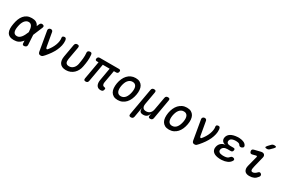

<svg xmlns="http://www.w3.org/2000/svg" viewBox="133 -2248 5733 3890"><g transform="rotate(30 3000.0 -302.5)"><path d="M493 -53Q494 -27 482 -12.5Q470 2 444 8Q417 13 403.5 4Q390 -5 389 -31L386 -91Q376 -77 365 -66Q334 -30 291.5 -10Q249 10 188 10Q127 10 89 -10Q51 -30 32 -66.5Q13 -103 11 -154.5Q9 -206 21 -270Q32 -334 52.5 -387Q73 -440 105.5 -478.5Q138 -517 183 -538.5Q228 -560 289 -560Q349 -560 385.5 -542Q422 -524 441 -491Q448 -479 453 -467L475 -519Q486 -545 502.5 -554Q519 -563 543 -558Q567 -552 574 -537.5Q581 -523 571 -497L480 -280ZM375 -281V-283Q373 -323 367.5 -355.5Q362 -388 350 -411Q338 -434 319 -447Q300 -460 271 -460Q243 -460 219 -445.5Q195 -431 176.5 -406Q158 -381 145 -346Q132 -311 125 -270Q117 -229 117 -196Q117 -163 126 -139.5Q135 -116 154.5 -103Q174 -90 206 -90Q235 -90 258.5 -104.5Q282 -119 302.5 -144.5Q323 -170 340.5 -204.5Q358 -239 374 -279Z M758 -43 679 -502Q677 -514 680.5 -524.5Q684 -535 692 -543Q700 -551 710.5 -555.5Q721 -560 733 -560Q753 -560 765.5 -550Q778 -540 782 -521L839 -198Q844 -174 855.5 -166.5Q867 -159 879 -172Q913 -212 940 -256.5Q967 -301 984 -346.5Q1001 -392 1007 -436.5Q1013 -481 1005 -521Q1004 -531 1008 -538Q1012 -545 1019 -550Q1026 -555 1036.5 -557.5Q1047 -560 1057 -560Q1080 -560 1089 -543Q1098 -526 1101 -502Q1106 -446 1093.5 -388Q1081 -330 1054.5 -272Q1028 -214 988.5 -156.5Q949 -99 899 -42Q879 -20 863 -5Q847 10 818 10Q790 10 776.5 -3.5Q763 -17 758 -43Z M1293 -508Q1298 -535 1313 -547.5Q1328 -560 1354 -560Q1380 -560 1390.5 -547.5Q1401 -535 1397 -508L1344 -213Q1340 -185 1341 -162.5Q1342 -140 1351 -123.5Q1360 -107 1378 -98Q1396 -89 1426 -89Q1459 -89 1484 -101.5Q1509 -114 1527.5 -134Q1546 -154 1558 -180Q1570 -206 1575 -233Q1581 -271 1586.5 -305Q1592 -339 1595 -372Q1598 -405 1598.5 -438Q1599 -471 1595 -508Q1595 -512 1594.5 -515Q1594 -518 1596 -521Q1599 -543 1618.5 -551.5Q1638 -560 1656 -560Q1670 -560 1677.5 -556Q1685 -552 1689 -545.5Q1693 -539 1695.5 -529.5Q1698 -520 1699 -508Q1703 -472 1702.5 -438.5Q1702 -405 1699 -371.5Q1696 -338 1690.5 -304Q1685 -270 1678 -233Q1669 -182 1646.5 -138Q1624 -94 1589.5 -61Q1555 -28 1509 -9Q1463 10 1408 10Q1356 10 1320.5 -6Q1285 -22 1264.5 -51Q1244 -80 1238 -121.5Q1232 -163 1241 -213Z M2216 10Q2181 10 2158 -5Q2135 -20 2123 -44.5Q2111 -69 2108.5 -101Q2106 -133 2113 -168L2164 -459H2004L1930 -40Q1926 -15 1911.5 -2.5Q1897 10 1872 10Q1846 10 1836 -2.5Q1826 -15 1830 -40L1904 -459H1865Q1843 -459 1833.5 -470.5Q1824 -482 1828 -505Q1833 -527 1846 -538.5Q1859 -550 1882 -550H2329Q2353 -550 2362.5 -538.5Q2372 -527 2367 -504Q2363 -481 2350 -470Q2337 -459 2315 -459H2263L2211 -165Q2205 -128 2218 -106Q2231 -84 2262 -81Q2278 -79 2284 -71.5Q2290 -64 2288 -49Q2282 -14 2266.5 -2Q2251 10 2216 10Z M2618 10Q2559 10 2520 -12Q2481 -34 2459 -72Q2437 -110 2433 -162.5Q2429 -215 2439 -276Q2450 -337 2473 -388.5Q2496 -440 2531 -478Q2566 -516 2613 -538Q2660 -560 2719 -560Q2779 -560 2818 -538Q2857 -516 2878.5 -478.5Q2900 -441 2904.5 -389Q2909 -337 2898 -276Q2887 -215 2864 -162.5Q2841 -110 2806 -72Q2771 -34 2724 -12Q2677 10 2618 10ZM2635 -88Q2668 -88 2694.5 -102Q2721 -116 2740.5 -141Q2760 -166 2773.5 -200.5Q2787 -235 2795 -276Q2802 -317 2801 -351Q2800 -385 2789 -409.5Q2778 -434 2756.5 -448Q2735 -462 2702 -462Q2668 -462 2642 -448Q2616 -434 2596 -409Q2576 -384 2563 -350Q2550 -316 2542 -275Q2535 -234 2536.5 -200Q2538 -166 2549 -141Q2560 -116 2581.5 -102Q2603 -88 2635 -88Z M3027 180Q3000 180 2990 167.5Q2980 155 2984 128L3095 -498Q3099 -525 3114 -537.5Q3129 -550 3155.5 -550Q3182 -550 3192.5 -537.5Q3203 -525 3198 -498L3146 -202Q3136 -144 3158 -112Q3180 -80 3233 -80Q3286 -80 3321 -112Q3356 -144 3366 -202L3419 -498Q3423 -525 3438 -537.5Q3453 -550 3479.5 -550Q3506 -550 3516.5 -537.5Q3527 -525 3522 -498L3442 -41Q3437 -15 3422 -2.5Q3407 10 3381.5 10Q3356 10 3345.5 -2.5Q3335 -15 3340 -41L3347 -85L3349 -95Q3348 -95 3345 -85Q3330 -40 3299.5 -15Q3269 10 3216.5 10Q3164 10 3145 -15Q3126 -40 3128 -85Q3128 -95 3127.5 -95Q3127 -95 3125 -85L3088 128Q3083 155 3068 167.5Q3053 180 3027 180Z M3818 10Q3759 10 3720 -12Q3681 -34 3659 -72Q3637 -110 3633 -162.5Q3629 -215 3639 -276Q3650 -337 3673 -388.5Q3696 -440 3731 -478Q3766 -516 3813 -538Q3860 -560 3919 -560Q3979 -560 4018 -538Q4057 -516 4078.5 -478.5Q4100 -441 4104.5 -389Q4109 -337 4098 -276Q4087 -215 4064 -162.5Q4041 -110 4006 -72Q3971 -34 3924 -12Q3877 10 3818 10ZM3835 -88Q3868 -88 3894.5 -102Q3921 -116 3940.5 -141Q3960 -166 3973.5 -200.5Q3987 -235 3995 -276Q4002 -317 4001 -351Q4000 -385 3989 -409.5Q3978 -434 3956.5 -448Q3935 -462 3902 -462Q3868 -462 3842 -448Q3816 -434 3796 -409Q3776 -384 3763 -350Q3750 -316 3742 -275Q3735 -234 3736.5 -200Q3738 -166 3749 -141Q3760 -116 3781.5 -102Q3803 -88 3835 -88Z M4358 -43 4279 -502Q4277 -514 4280.5 -524.5Q4284 -535 4292 -543Q4300 -551 4310.5 -555.5Q4321 -560 4333 -560Q4353 -560 4365.5 -550Q4378 -540 4382 -521L4439 -198Q4444 -174 4455.5 -166.5Q4467 -159 4479 -172Q4513 -212 4540 -256.5Q4567 -301 4584 -346.5Q4601 -392 4607 -436.5Q4613 -481 4605 -521Q4604 -531 4608 -538Q4612 -545 4619 -550Q4626 -555 4636.5 -557.5Q4647 -560 4657 -560Q4680 -560 4689 -543Q4698 -526 4701 -502Q4706 -446 4693.5 -388Q4681 -330 4654.5 -272Q4628 -214 4588.5 -156.5Q4549 -99 4499 -42Q4479 -20 4463 -5Q4447 10 4418 10Q4390 10 4376.5 -3.5Q4363 -17 4358 -43Z M5311 -476Q5317 -463 5315 -450.5Q5313 -438 5304.5 -429.5Q5296 -421 5282 -415.5Q5268 -410 5250 -410Q5243 -410 5237.5 -412.5Q5232 -415 5227 -418.5Q5222 -422 5217 -427.5Q5212 -433 5207 -441Q5199 -454 5180 -461Q5161 -468 5133 -470Q5121 -471 5109 -471Q5097 -471 5085 -470Q5041 -467 5012.5 -449.5Q4984 -432 4978 -399Q4972 -366 4994 -346.5Q5016 -327 5060 -327H5137Q5159 -327 5167.5 -316.5Q5176 -306 5172 -284Q5168 -262 5155.5 -251.5Q5143 -241 5121 -241H5041Q4993 -241 4961.5 -219.5Q4930 -198 4923 -160Q4917 -124 4941.5 -104.5Q4966 -85 5013 -82Q5027 -81 5041.5 -81Q5056 -81 5070 -82Q5103 -84 5127.5 -93.5Q5152 -103 5166 -122L5179 -135Q5185 -141 5190.5 -145Q5196 -149 5202.5 -151Q5209 -153 5217 -153Q5235 -153 5247.5 -147.5Q5260 -142 5265.5 -133.5Q5271 -125 5269.5 -113Q5268 -101 5258 -87Q5230 -44 5177.5 -20.5Q5125 3 5055 7Q5041 8 5026.5 8Q5012 8 4998 7Q4950 4 4913.5 -7.5Q4877 -19 4852.5 -40.5Q4828 -62 4818.5 -91.5Q4809 -121 4816 -159Q4827 -218 4867.5 -255Q4908 -292 4970 -297Q4919 -300 4893 -333.5Q4867 -367 4875 -414Q4881 -448 4899.5 -473.5Q4918 -499 4947.5 -516.5Q4977 -534 5016 -544Q5055 -554 5101 -557Q5113 -558 5124.5 -558Q5136 -558 5149 -557Q5212 -553 5253.5 -532.5Q5295 -512 5311 -476Z M5532 -398Q5509 -392 5494.5 -403Q5480 -414 5475 -437Q5470 -462 5479 -477Q5488 -492 5514 -499L5660 -535Q5686 -541 5705.5 -537.5Q5725 -534 5737.5 -522Q5750 -510 5754 -491.5Q5758 -473 5752 -451L5694 -217Q5684 -178 5681.5 -153Q5679 -128 5683 -114.5Q5687 -101 5696.5 -95.5Q5706 -90 5720 -90Q5746 -90 5770.5 -105Q5795 -120 5816 -143Q5833 -162 5850 -162Q5867 -162 5881 -149Q5897 -136 5897.5 -116Q5898 -96 5883 -78Q5865 -54 5845.5 -37Q5826 -20 5803.5 -10Q5781 0 5755 5Q5729 10 5697 10Q5662 10 5634.5 0Q5607 -10 5590.5 -31.5Q5574 -53 5569.5 -86Q5565 -119 5577 -163L5637 -395Q5641 -409 5634 -415.5Q5627 -422 5615 -419ZM5797 -673Q5784 -658 5768 -651.5Q5752 -645 5734 -645Q5697 -645 5692.5 -658.5Q5688 -672 5715 -702L5765 -755Q5780 -772 5796 -778.5Q5812 -785 5832 -785Q5870 -785 5874.5 -770.5Q5879 -756 5851 -727Z"/></g></svg>

Font: Maple Mono NL Medium
Style: Italic
Weight: 500
Italic angle: -10°
Monospace: yes
Designer: subframe7536
Version: Version 7.000